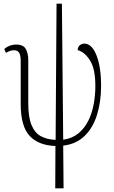

<svg xmlns="http://www.w3.org/2000/svg" viewBox="-20 -780 619 1039"><path d="M279 239 280 10Q189 7 140.5 -44.5Q92 -96 92 -219V-451Q92 -481 83.5 -494.5Q75 -508 57 -508Q45 -508 35.5 -505Q26 -502 12 -494L3 -515Q32 -539 67 -539Q106 -539 119.5 -515Q133 -491 133 -455V-220Q133 -146 150.5 -103.5Q168 -61 201 -43Q234 -25 281 -23L286 -760H315L322 -24Q371 -31 404 -58Q437 -85 457.5 -126Q478 -167 487 -216Q496 -265 496 -314Q496 -407 467.5 -452.5Q439 -498 400 -509Q402 -528 413 -536Q424 -544 436 -544Q477 -544 502 -481Q527 -418 527 -316Q527 -229 505 -158.5Q483 -88 437.5 -44Q392 0 322 8L324 239Z"/></svg>

Font: Noto Serif ExtraCondensed ExtraLight
Style: Regular
Weight: 200
Width: 2
Designer: Monotype Design Team
Foundry: Monotype Imaging Inc.
Version: Version 2.015